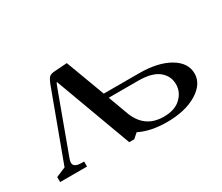

<svg xmlns="http://www.w3.org/2000/svg" viewBox="-85 -649 995 859"><g transform="rotate(-30 412.0 -219.5)"><path d="M22 0V-26L72 -47L202 -398Q212 -424 220.5 -432.5Q229 -441 254 -442L314 -446L389 -245H571Q668 -245 727 -210.5Q786 -176 786 -120Q786 -66 726 -29.5Q666 7 571 7Q488 7 430 -22L405 0H379L233 -396Q229 -390 223 -374L110 -67Q107 -58 107 -50Q107 -26 149 -26H161V0ZM399 -218 434 -123Q469 -21 571 -21Q628 -21 659 -50.5Q690 -80 690 -120Q690 -163 656 -190.5Q622 -218 551 -218Z"/></g></svg>

Font: Dihjauti
Style: Bold
Weight: 700
Designer: T. Christopher White
Version: Version 3.0.0